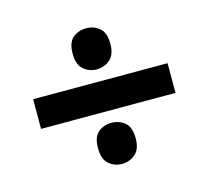

<svg xmlns="http://www.w3.org/2000/svg" viewBox="-78 -771 728 669"><g transform="rotate(-15 286.0 -436.5)"><path d="M43 -383V-490H528V-383ZM284.5 -192Q257 -192 237 -209.6Q217 -227.1 217 -265.8Q217 -307 237 -323.5Q257.1 -340 285 -340Q312 -340 332.5 -323.5Q353 -307 353 -265.8Q353 -227.1 332.5 -209.6Q312 -192 284.5 -192ZM284.5 -533Q257 -533 237 -550.6Q217 -568.1 217 -606.8Q217 -648 237 -664.5Q257.1 -681 285 -681Q312 -681 332.5 -664.5Q353 -648 353 -606.8Q353 -568.1 332.5 -550.6Q312 -533 284.5 -533Z"/></g></svg>

Font: Noto Sans Kannada UI
Style: Regular
Weight: 400
Designer: Jelle Bosma - Monotype Design Team
Foundry: Monotype Imaging Inc.
Version: Version 2.006